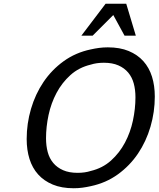

<svg xmlns="http://www.w3.org/2000/svg" viewBox="-20 -990 844 1022"><path d="M372 12Q308 12 261 -7.5Q214 -27 183 -61.5Q152 -96 137 -144Q122 -192 122 -250Q122 -332 145 -410.5Q168 -489 211.5 -553.5Q255 -618 318.5 -664Q382 -710 463 -727Q485 -732 507.5 -735Q530 -738 554 -738Q618 -738 665 -718.5Q712 -699 743 -664.5Q774 -630 789 -582Q804 -534 804 -476Q804 -394 781 -315.5Q758 -237 714.5 -172.5Q671 -108 607.5 -62Q544 -16 463 1Q441 6 418.5 9Q396 12 372 12ZM463 -80Q526 -95 571 -135.5Q616 -176 645 -230.5Q674 -285 687.5 -348Q701 -411 701 -472Q701 -512 692 -545.5Q683 -579 662.5 -603.5Q642 -628 610 -642Q578 -656 533 -656Q494 -656 463 -646Q400 -631 355 -590.5Q310 -550 281 -495.5Q252 -441 238.5 -378Q225 -315 225 -254Q225 -214 234 -180.5Q243 -147 263.5 -122.5Q284 -98 316 -84Q348 -70 393 -70Q432 -70 463 -80ZM643 -800 583 -910 473 -800H413L542 -970H652L703 -800Z"/></svg>

Font: Perun
Style: Italic
Weight: 400
Italic angle: -12°
Foundry: Copyright (c) Stefan Peev, Context Ltd, 2016
Version: Version 1.027